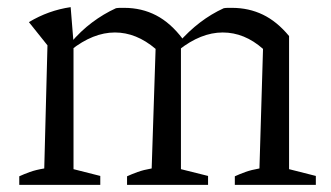

<svg xmlns="http://www.w3.org/2000/svg" viewBox="-20 -518 928 538"><path d="M34 0V-24Q47 -30 63.5 -36Q80 -42 104 -46L113 -391L61 -456Q116 -489 178 -498L186 -399V-44L261 -25V0ZM336 0V-24Q349 -30 365.5 -36Q382 -42 405 -46L416 -381L492 -409L487 -396V-44L563 -25V0ZM416 -381Q362 -427 302 -427Q241 -427 179 -378L178 -398Q206 -431 238 -455Q270 -479 305 -495Q311 -496 317 -496Q323 -496 328 -496Q377 -496 417.5 -475Q458 -454 492 -409ZM638 0V-24Q651 -30 667.5 -36Q684 -42 707 -46L717 -381L790 -417V-44L865 -25V0ZM717 -381Q665 -427 604 -427Q543 -427 481 -378L480 -398Q509 -431 540.5 -455Q572 -479 607 -495Q613 -496 619 -496Q625 -496 630 -496Q677 -496 716.5 -477Q756 -458 790 -417Z"/></svg>

Font: Piazzolla Thin
Style: Regular
Weight: 400
Version: Version 2.001